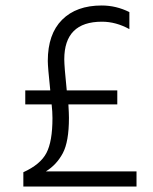

<svg xmlns="http://www.w3.org/2000/svg" viewBox="-20 -679 557 699"><path d="M477 0H65V-52Q127 -80 149 -122Q171 -164 171 -249Q171 -272 168 -299H72V-350H163Q154 -436 154 -457Q154 -555 206 -607Q258 -659 350 -659Q403 -659 451 -635V-573Q402 -600 351 -600Q214 -600 214 -463Q214 -438 223 -350H407V-299H229Q231 -265 231 -250Q231 -163 208.5 -121Q186 -79 147 -55H477Z"/></svg>

Font: Hind Colombo Light
Style: Regular
Weight: 300
Designer: Jyotish Sonowal, Aditi Pimprikar
Foundry: Indian Type Foundry
Version: Version 1.000;PS 1.0;hotconv 1.0.86;makeotf.lib2.5.63406; tt